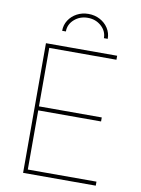

<svg xmlns="http://www.w3.org/2000/svg" viewBox="-99 -994 778 1061"><g transform="rotate(10 289.5 -464.0)"><path d="M106.4 0V-727.5H505.9V-705.1H128.9V-377H481.4V-354.5H128.9V-22.5H514.2V0ZM310.1 -927.7Q346.2 -927.7 375.2 -912.1Q404.3 -896.5 421.4 -869.9Q438.5 -843.3 438.5 -810.5H417Q417 -850.6 385.7 -878.2Q354.5 -905.8 310.5 -905.8Q266.1 -905.8 234.9 -878.2Q203.6 -850.6 203.6 -810.5H182.6Q182.6 -843.3 199.7 -869.9Q216.8 -896.5 245.8 -912.1Q274.9 -927.7 310.1 -927.7Z"/></g></svg>

Font: Inter 18pt Thin
Style: Regular
Weight: 250
Designer: Rasmus Andersson
Foundry: rsms
Version: Version 4.001;git-66647c0bb